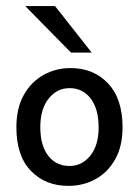

<svg xmlns="http://www.w3.org/2000/svg" viewBox="-20 -606 460 635"><path d="M206.1 8.8Q130.4 8.8 82.3 -40.8Q34.2 -90.3 34.2 -185.1Q34.2 -248 58.6 -291.7Q83 -335.4 124 -358.2Q165 -380.9 213.4 -380.9Q289.6 -380.9 337.4 -330.1Q385.3 -279.3 385.3 -185.1Q385.3 -122.1 360.8 -78.9Q336.4 -35.6 295.7 -13.4Q254.9 8.8 206.1 8.8ZM210 -57.1Q251 -57.1 278.6 -91.1Q306.2 -125 306.2 -185.1Q306.2 -245.6 280 -280Q253.9 -314.5 210 -314.5Q168.5 -314.5 140.9 -280Q113.3 -245.6 113.3 -185.1Q113.3 -125 139.4 -91.1Q165.5 -57.1 210 -57.1ZM214.8 -432.1 63.5 -585.9H162.1L283.2 -432.1Z"/></svg>

Font: Harmattan Medium
Style: Regular
Weight: 500
Designer: George W. Nuss III and SIL International
Foundry: SIL International
Version: Version 4.000